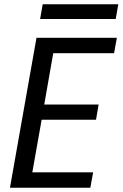

<svg xmlns="http://www.w3.org/2000/svg" viewBox="-20 -874 571 894"><path d="M524.1 -698 511.1 -626.3H227.9L186 -387.4H439.2L427.1 -316.6H173.9L130.5 -71.6H413.7L400.6 0H26.4L149.9 -698ZM166.7 -785.4 178.8 -854H530.8L518.8 -785.4Z"/></svg>

Font: Poppins Variable
Style: Italic
Weight: 100
Italic angle: -10°
Designer: Jonny Pinhorn
Foundry: Indian Type Foundry
Version: Version 6.000